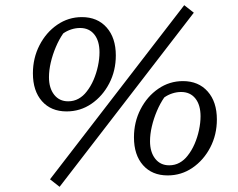

<svg xmlns="http://www.w3.org/2000/svg" viewBox="-20 -672 917 741"><path d="M237 -242Q177 -242 142 -281.5Q107 -321 107 -389Q107 -448 132.5 -497.5Q158 -547 201 -576.5Q244 -606 296 -606Q356 -606 391.5 -566Q427 -526 427 -458Q427 -399 401.5 -350Q376 -301 333 -271.5Q290 -242 237 -242ZM243 -281Q265 -281 283 -291Q301 -301 314 -318Q330 -338 341 -363.5Q352 -389 358 -417Q364 -445 364 -470Q364 -514 344 -539Q324 -564 289 -564Q272 -564 255 -558.5Q238 -553 224 -543Q208 -520 195.5 -490.5Q183 -461 176 -431Q169 -401 169 -374Q169 -332 189 -306.5Q209 -281 243 -281ZM210 49 173 20 691 -652 728 -623ZM627 5Q567 5 532 -34.5Q497 -74 497 -142Q497 -201 522.5 -250.5Q548 -300 591 -329.5Q634 -359 686 -359Q746 -359 781.5 -319Q817 -279 817 -211Q817 -152 791.5 -103Q766 -54 723 -24.5Q680 5 627 5ZM633 -34Q655 -34 673 -44Q691 -54 704 -71Q720 -91 731 -116.5Q742 -142 748 -170Q754 -198 754 -223Q754 -267 734 -292Q714 -317 679 -317Q662 -317 645 -311.5Q628 -306 614 -296Q598 -273 585.5 -243.5Q573 -214 566 -184Q559 -154 559 -127Q559 -85 579 -59.5Q599 -34 633 -34Z"/></svg>

Font: Piazzolla Thin
Style: Italic
Weight: 400
Italic angle: -11.3°
Version: Version 2.005